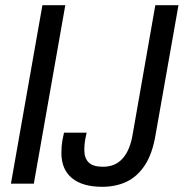

<svg xmlns="http://www.w3.org/2000/svg" viewBox="-20 -706 706 738"><path d="M22 0 143 -686H231L110 0ZM373 12Q297 12 256.5 -21.5Q216 -55 216 -118Q216 -128 217 -144.5Q218 -161 226 -196H313Q306 -165 305 -151.5Q304 -138 304 -130Q304 -98 321 -81.5Q338 -65 376 -65Q423 -65 451.5 -97Q480 -129 490 -190L577 -686H666L578 -188Q566 -116 537.5 -72Q509 -28 467.5 -8Q426 12 373 12Z"/></svg>

Font: Archivo Condensed
Style: Italic
Weight: 400
Width: 3
Italic angle: -10°
Designer: Hector Gatti
Foundry: Omnibus-Type
Version: Version 2.001